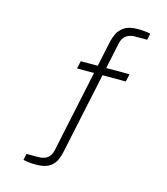

<svg xmlns="http://www.w3.org/2000/svg" viewBox="-131 -831 967 1114"><g transform="rotate(15 353.0 -274.5)"><path d="M188 182Q172 182 158.5 181Q145 180 134 178Q123 176 113 174L121 136H192Q226 136 246.5 120.5Q267 105 274 73L378 -419H276L286 -465H388L421 -620Q426 -642 438 -668Q450 -694 478.5 -712.5Q507 -731 559 -731Q576 -731 589 -730Q602 -729 613.5 -727.5Q625 -726 634 -723L626 -685H555Q521 -685 500 -669.5Q479 -654 472 -622L439 -465H579L569 -419H429L325 71Q320 97 307.5 123Q295 149 267.5 165.5Q240 182 188 182Z"/></g></svg>

Font: Archivo Expanded Thin
Style: Regular
Weight: 250
Width: 7
Designer: Hector Gatti
Foundry: Omnibus-Type
Version: Version 2.001